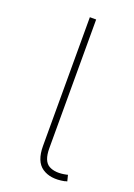

<svg xmlns="http://www.w3.org/2000/svg" viewBox="-112 -590 449 641"><g transform="rotate(20 112.5 -269.0)"><path d="M200.7 1Q152.8 10.3 123 -10Q93.3 -30.3 93.3 -85.4V-542.5H115.7V-85.4Q115.7 -39.1 138.9 -26.4Q162.1 -13.7 200.2 -22Q202.6 -22.9 202.1 -22.7Q201.7 -22.5 204.6 -22.9L210 -1.5Q207.5 -1 205.3 -0.5Q203.1 0 200.7 1Z"/></g></svg>

Font: Inter 16pt Thin
Style: Regular
Weight: 250
Version: Version 4.001;git-66647c0bb